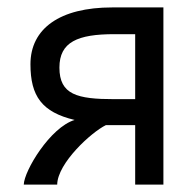

<svg xmlns="http://www.w3.org/2000/svg" viewBox="-20 -497 523 517"><path d="M420 0V-477H282C141 -477 62 -420 62 -324C62 -238 93 -195 181 -174C115 -154 45 -37 44 0H134C135 -58 226 -141 265 -160H344V0ZM344 -230H288C188 -230 140 -242 140 -315C140 -384 189 -405 288 -405H344Z"/></svg>

Font: Mint Spirit
Style: Regular
Weight: 400
Designer: HARENDAL Hirwen
Foundry: Arkandis Digital Foundry.
Version: Version 1.004;FFEdit